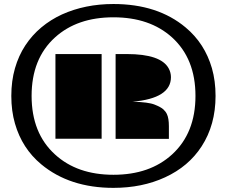

<svg xmlns="http://www.w3.org/2000/svg" viewBox="-20 -766 1125 952"><path d="M54.2 -153.3Q36.1 -215.8 36.1 -290.3Q36.1 -364.7 54.2 -427.5Q72.3 -490.2 105.5 -540.8Q138.7 -591.3 184.8 -629.9Q231 -668.5 287.1 -694.3Q401.9 -746.1 542.5 -746.1Q761.7 -746.1 900.4 -629.9Q995.1 -550.8 1030.8 -427.7Q1048.8 -364.7 1048.8 -290.5Q1048.8 -146.5 979.5 -40Q915 59.6 798.3 113.3Q685.1 165.5 542.5 165.5Q325.2 165.5 184.6 48.8Q89.8 -29.8 54.2 -153.3ZM136.7 -290.5Q136.7 -105.5 252.9 0Q362.8 100.6 542.5 100.6Q722.7 100.6 833 0Q949.2 -106 949.2 -290.5Q949.2 -475.1 833 -580.6Q722.7 -680.2 542.5 -680.2Q362.8 -680.2 252.9 -580.6Q136.7 -475.6 136.7 -290.5ZM827.6 -383.3Q827.6 -278.3 637.2 -261.7Q715.8 -259.8 746.8 -247.3Q777.8 -234.9 789.8 -223.9Q801.8 -212.9 807.6 -200.2Q817.4 -179.7 817.4 -140.1V-77.6H553.2V-498H608.9Q777.8 -498 816.4 -426.8Q827.6 -406.2 827.6 -383.3ZM254.9 -498H483.9V-78.1H254.9Z"/></svg>

Font: Plaster
Style: Regular
Weight: 400
Designer: Eben Sorkin
Foundry: Eben Sorkin
Version: Version 1.007